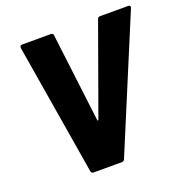

<svg xmlns="http://www.w3.org/2000/svg" viewBox="-126 -814 895 929"><g transform="rotate(-20 321.5 -350.0)"><path d="M474 -690 309 -232C307 -228 303 -228 303 -232L247 -690C246 -697 241 -700 234 -700H86C78 -700 74 -694 75 -686L187 -10C189 -4 192 0 199 0H346C353 0 357 -4 360 -10L642 -686C645 -694 642 -700 634 -700H488C482 -700 476 -697 474 -690Z"/></g></svg>

Font: Barlow ExtraBold
Style: Italic
Weight: 800
Italic angle: -7°
Designer: Jeremy Tribby
Foundry: Tribby Type
Version: Version 1.422;hotconv 1.0.109;makeotfexe 2.5.65596